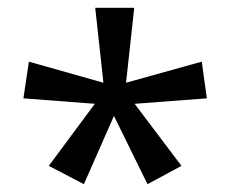

<svg xmlns="http://www.w3.org/2000/svg" viewBox="-20 -780 590 492"><path d="M105 -355 223 -514 40 -528 54 -622 245 -568 224 -760H324L303 -568L497 -622L510 -528L325 -514L445 -355L358 -308L272 -483L195 -308Z"/></svg>

Font: Noto Kufi Arabic
Style: Regular
Weight: 400
Designer: Monotype Design Team, David Williams, Khaled Hosny
Foundry: Google LLC
Version: Version 2.109; ttfautohint (v1.8.4.7-5d5b)